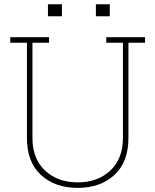

<svg xmlns="http://www.w3.org/2000/svg" viewBox="-20 -889 744 919"><path d="M29.3 0ZM214.8 -710.9V-684.6H135.3V-229Q135.3 -128.9 195.8 -72.5Q256.3 -16.1 352.1 -16.1Q447.3 -16.1 507.8 -72.5Q568.4 -128.9 568.4 -229V-684.6H488.8V-710.9H594.7H674.3V-684.6H594.7V-229Q594.7 -112.8 527.3 -51.3Q460 10.3 352.1 10.3Q243.2 10.3 176 -51.5Q108.9 -113.3 108.9 -229V-684.6H29.3V-710.9H108.9H135.3ZM505.4 -811H439V-868.7H505.4ZM276.4 -811H209.5V-868.7H276.4Z"/></svg>

Font: TypoPRO Roboto Slab
Style: Thin
Weight: 250
Designer: Google
Version: Version 1.100263; 2013; ttfautohint (v0.94.20-1c74) -l 8 -r 